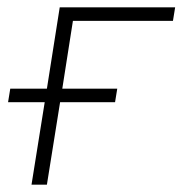

<svg xmlns="http://www.w3.org/2000/svg" viewBox="-20 -504 498 524"><path d="M66 0 102 -225H2L8 -262H108L143 -484H458L452 -447H179L150 -262H300L294 -225H144L108 0Z"/></svg>

Font: Nunito Sans 12pt ExtraLight
Style: Italic
Weight: 200
Italic angle: -9°
Designer: Vernon Adams
Foundry: Vernon Adams
Version: Version 3.101;gftools[0.9.27]